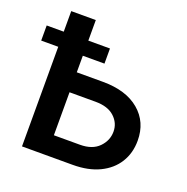

<svg xmlns="http://www.w3.org/2000/svg" viewBox="-147 -848 946 970"><g transform="rotate(20 326.0 -363.5)"><path d="M345.5 0H73.2V-535.5H-18.5V-616.8H73.2V-727.3H205.3V-616.8H321.7V-535.5H205.3V-446.4H345.5Q470.9 -446.4 541.7 -386.5Q612.6 -326.7 612.6 -226.6Q612.6 -159.8 580.6 -108.7Q548.7 -57.5 489 -28.8Q429.3 0 345.5 0ZM345.5 -108Q411.6 -108 446.9 -144Q482.2 -180 482.2 -228Q482.2 -274.1 446.9 -306.6Q411.6 -339.1 345.5 -339.1H205.3V-108Z"/></g></svg>

Font: Linik Sans SemiBold
Style: Regular
Weight: 600
Designer: Rasmus Andersson (font), Cristiano Sobral (main changes)
Foundry: rsms
Version: Version 3.018;June 1, 2022;FontCreator 14.0.0.2814 64-bit; t